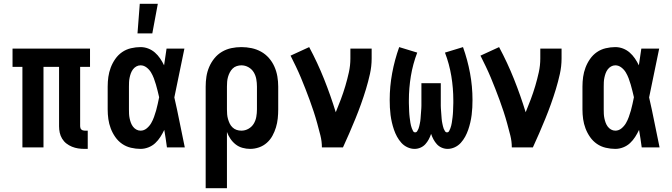

<svg xmlns="http://www.w3.org/2000/svg" viewBox="-20 -776 3540 1011"><path d="M426 8Q408 8 391.5 5.5Q375 3 359 -3.5Q343 -10 329.5 -20.5Q316 -31 307 -46Q298 -61 294.5 -77.5Q291 -94 291 -111V-424H209V0H98V-424H46V-520H454V-424H402V-111Q402 -107 403.5 -102Q405 -97 408.5 -94Q412 -91 416.5 -89.5Q421 -88 426 -88H442V8Z M720 8Q695 8 669.5 2Q644 -4 623 -18.5Q602 -33 587 -54.5Q572 -76 563 -100Q554 -124 550.5 -149Q547 -174 547 -200V-320Q547 -346 550.5 -371Q554 -396 563 -420Q572 -444 587 -465.5Q602 -487 623 -501.5Q644 -516 669.5 -522Q695 -528 720 -528Q741 -528 760.5 -520.5Q780 -513 795.5 -499.5Q811 -486 823 -468.5Q835 -451 844 -432Q847 -454 850.5 -476Q854 -498 857 -520H951Q937 -456 924.5 -391.5Q912 -327 898 -263Q913 -198 926 -132Q939 -66 953 0H859Q856 -23 852.5 -46Q849 -69 845 -92Q836 -73 824.5 -55Q813 -37 797.5 -22.5Q782 -8 761.5 0Q741 8 720 8ZM720 -88Q738 -88 752.5 -100Q767 -112 776 -127.5Q785 -143 791 -160Q797 -177 802 -194Q807 -211 810.5 -228.5Q814 -246 818 -264Q814 -281 810 -297.5Q806 -314 801 -331Q796 -348 790 -364Q784 -380 775 -395Q766 -410 751.5 -421Q737 -432 720 -432Q708 -432 697.5 -426Q687 -420 680 -410.5Q673 -401 669 -390Q665 -379 662.5 -367Q660 -355 659.5 -343.5Q659 -332 659 -320V-200Q659 -188 659.5 -176.5Q660 -165 662.5 -153Q665 -141 669 -130Q673 -119 680 -109.5Q687 -100 697.5 -94Q708 -88 720 -88ZM704 -600 716 -756H811L782 -600Z M1063 215V-320Q1063 -347 1067 -373Q1071 -399 1081.5 -423.5Q1092 -448 1109 -469Q1126 -490 1149 -503.5Q1172 -517 1198 -522.5Q1224 -528 1251 -528Q1278 -528 1304.5 -522.5Q1331 -517 1354.5 -504Q1378 -491 1396 -470.5Q1414 -450 1425 -425Q1436 -400 1440.5 -373.5Q1445 -347 1445 -320V-200Q1445 -176 1442.5 -152Q1440 -128 1433 -105Q1426 -82 1414.5 -61Q1403 -40 1385 -24Q1367 -8 1344 0Q1321 8 1297 8Q1277 8 1257 2.5Q1237 -3 1221 -15.5Q1205 -28 1193.5 -45Q1182 -62 1175 -81V215ZM1251 -88Q1271 -88 1288.5 -98Q1306 -108 1316 -124.5Q1326 -141 1329.5 -160.5Q1333 -180 1333 -200V-320Q1333 -340 1329.5 -359.5Q1326 -379 1316 -395.5Q1306 -412 1288.5 -422Q1271 -432 1251 -432Q1239 -432 1226.5 -428Q1214 -424 1205 -415Q1196 -406 1190 -394.5Q1184 -383 1180.5 -370.5Q1177 -358 1176 -345.5Q1175 -333 1175 -320V-200Q1175 -187 1176 -174.5Q1177 -162 1180.5 -149.5Q1184 -137 1189.5 -125.5Q1195 -114 1204.5 -105Q1214 -96 1226 -92Q1238 -88 1251 -88Z M1675 0Q1675 -32 1667 -63.5Q1659 -95 1650.5 -126Q1642 -157 1632 -187.5Q1622 -218 1611 -248Q1600 -278 1588.5 -307.5Q1577 -337 1564.5 -367Q1552 -397 1538 -426Q1524 -455 1510 -483L1608 -528Q1652 -446 1686.5 -359.5Q1721 -273 1748 -185Q1762 -219 1775 -253.5Q1788 -288 1798.5 -323.5Q1809 -359 1817 -395Q1825 -431 1825 -468V-520H1937V-468Q1937 -427 1928 -386.5Q1919 -346 1907 -306.5Q1895 -267 1881 -228Q1867 -189 1851.5 -151Q1836 -113 1819.5 -75Q1803 -37 1786 0Z M2337 8Q2321 8 2306 1.5Q2291 -5 2280.5 -16.5Q2270 -28 2262.5 -42Q2255 -56 2250 -71Q2245 -56 2237.5 -42Q2230 -28 2219.5 -16.5Q2209 -5 2194 1.5Q2179 8 2163 8Q2144 8 2125.5 -0.5Q2107 -9 2093.5 -24Q2080 -39 2070.5 -56.5Q2061 -74 2054.5 -93Q2048 -112 2043.5 -131.5Q2039 -151 2036.5 -170.5Q2034 -190 2033 -210Q2032 -230 2032 -250Q2032 -321 2045 -391Q2058 -461 2082 -528L2177 -499Q2154 -439 2143.5 -375.5Q2133 -312 2133 -248Q2133 -241 2133 -233.5Q2133 -226 2133.5 -218.5Q2134 -211 2134 -203.5Q2134 -196 2134.5 -188.5Q2135 -181 2135.5 -173.5Q2136 -166 2137 -158.5Q2138 -151 2139 -144Q2140 -137 2141 -129.5Q2142 -122 2144 -115Q2146 -108 2148.5 -100.5Q2151 -93 2155 -86Q2159 -79 2166 -79Q2173 -79 2177 -85.5Q2181 -92 2183.5 -98Q2186 -104 2187.5 -111Q2189 -118 2190.5 -124.5Q2192 -131 2193 -138Q2194 -145 2194.5 -151.5Q2195 -158 2195.5 -165Q2196 -172 2196.5 -178.5Q2197 -185 2197.5 -192Q2198 -199 2198.5 -205.5Q2199 -212 2199 -219Q2199 -226 2199 -233Q2199 -240 2199 -246.5Q2199 -253 2199 -260V-338H2301V-260Q2301 -253 2301 -246.5Q2301 -240 2301 -233Q2301 -226 2301 -219Q2301 -212 2301.5 -205.5Q2302 -199 2302.5 -192Q2303 -185 2303.5 -178.5Q2304 -172 2304.5 -165Q2305 -158 2305.5 -151.5Q2306 -145 2307 -138Q2308 -131 2309.5 -124.5Q2311 -118 2312.5 -111Q2314 -104 2316.5 -98Q2319 -92 2323 -85.5Q2327 -79 2334 -79Q2341 -79 2345 -86Q2349 -93 2351.5 -100.5Q2354 -108 2356 -115Q2358 -122 2359 -129.5Q2360 -137 2361 -144Q2362 -151 2363 -158.5Q2364 -166 2364.5 -173.5Q2365 -181 2365.5 -188.5Q2366 -196 2366 -203.5Q2366 -211 2366.5 -218.5Q2367 -226 2367 -233.5Q2367 -241 2367 -248Q2367 -312 2356.5 -375.5Q2346 -439 2323 -499L2418 -528Q2442 -461 2455 -391Q2468 -321 2468 -250Q2468 -230 2467 -210Q2466 -190 2463.5 -170.5Q2461 -151 2456.5 -131.5Q2452 -112 2445.5 -93Q2439 -74 2429.5 -56.5Q2420 -39 2406.5 -24Q2393 -9 2374.5 -0.5Q2356 8 2337 8Z M2675 0Q2675 -32 2667 -63.5Q2659 -95 2650.5 -126Q2642 -157 2632 -187.5Q2622 -218 2611 -248Q2600 -278 2588.5 -307.5Q2577 -337 2564.5 -367Q2552 -397 2538 -426Q2524 -455 2510 -483L2608 -528Q2652 -446 2686.5 -359.5Q2721 -273 2748 -185Q2762 -219 2775 -253.5Q2788 -288 2798.5 -323.5Q2809 -359 2817 -395Q2825 -431 2825 -468V-520H2937V-468Q2937 -427 2928 -386.5Q2919 -346 2907 -306.5Q2895 -267 2881 -228Q2867 -189 2851.5 -151Q2836 -113 2819.5 -75Q2803 -37 2786 0Z M3220 8Q3195 8 3169.5 2Q3144 -4 3123 -18.5Q3102 -33 3087 -54.5Q3072 -76 3063 -100Q3054 -124 3050.5 -149Q3047 -174 3047 -200V-320Q3047 -346 3050.5 -371Q3054 -396 3063 -420Q3072 -444 3087 -465.5Q3102 -487 3123 -501.5Q3144 -516 3169.5 -522Q3195 -528 3220 -528Q3241 -528 3260.5 -520.5Q3280 -513 3295.5 -499.5Q3311 -486 3323 -468.5Q3335 -451 3344 -432Q3347 -454 3350.5 -476Q3354 -498 3357 -520H3451Q3437 -456 3424.5 -391.5Q3412 -327 3398 -263Q3413 -198 3426 -132Q3439 -66 3453 0H3359Q3356 -23 3352.5 -46Q3349 -69 3345 -92Q3336 -73 3324.5 -55Q3313 -37 3297.5 -22.5Q3282 -8 3261.5 0Q3241 8 3220 8ZM3220 -88Q3238 -88 3252.5 -100Q3267 -112 3276 -127.5Q3285 -143 3291 -160Q3297 -177 3302 -194Q3307 -211 3310.5 -228.5Q3314 -246 3318 -264Q3314 -281 3310 -297.5Q3306 -314 3301 -331Q3296 -348 3290 -364Q3284 -380 3275 -395Q3266 -410 3251.5 -421Q3237 -432 3220 -432Q3208 -432 3197.5 -426Q3187 -420 3180 -410.5Q3173 -401 3169 -390Q3165 -379 3162.5 -367Q3160 -355 3159.5 -343.5Q3159 -332 3159 -320V-200Q3159 -188 3159.5 -176.5Q3160 -165 3162.5 -153Q3165 -141 3169 -130Q3173 -119 3180 -109.5Q3187 -100 3197.5 -94Q3208 -88 3220 -88Z"/></svg>

Font: Iosevka Curly Slab
Style: Bold
Weight: 700
Monospace: yes
Designer: Belleve Invis
Foundry: Belleve Invis
Version: Version 22.1.2; ttfautohint (v1.8.4)